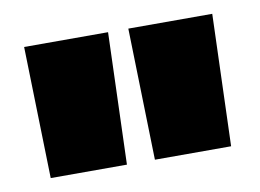

<svg xmlns="http://www.w3.org/2000/svg" viewBox="-43 -760 531 392"><g transform="rotate(-10 222.0 -563.5)"><path d="M34 -427 27 -700H201L192 -427ZM250 -427 243 -700H417L408 -427Z"/></g></svg>

Font: Georama ExtraBold
Style: Regular
Weight: 800
Designer: Jean-Baptiste Levee
Foundry: Production Type
Version: Version 1.001